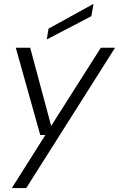

<svg xmlns="http://www.w3.org/2000/svg" viewBox="-20 -738 603 973"><path d="M40 215 210 -54H184L60 -496H133L239 -101H240L491 -496H563L113 215ZM217 -538 226 -593 453 -718H454L443 -656Z"/></svg>

Font: DM Sans 28pt Light
Style: Italic
Weight: 300
Italic angle: -10°
Version: Version 4.004;gftools[0.9.30]